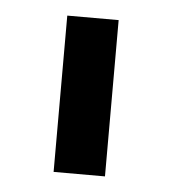

<svg xmlns="http://www.w3.org/2000/svg" viewBox="-34 -729 313 350"><g transform="rotate(5 123.0 -554.0)"><path d="M76 -697H170V-411H76Z"/></g></svg>

Font: Hanken Grotesk SemiBold
Style: Regular
Weight: 600
Designer: Alfredo Marco Pradil
Foundry: Hanken Design Co.
Version: Version 3.014